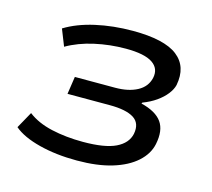

<svg xmlns="http://www.w3.org/2000/svg" viewBox="-80 -601 781 706"><g transform="rotate(15 310.0 -248.0)"><path d="M267 9Q188 9 123.5 -7.5Q59 -24 25 -53L60 -116Q96 -88 151 -75.5Q206 -63 271 -63Q354 -63 395.5 -83Q437 -103 445 -140Q453 -182 423.5 -200.5Q394 -219 332 -219H171L181 -286H334Q385 -286 418.5 -304Q452 -322 460 -357Q468 -394 437.5 -414.5Q407 -435 336 -435Q275 -435 217 -422Q159 -409 114 -383L89 -446Q136 -475 202.5 -490Q269 -505 344 -505Q464 -505 514 -466Q564 -427 550 -354Q546 -337 532 -319Q518 -301 496 -285.5Q474 -270 445 -259L443 -255Q500 -241 522 -210Q544 -179 533 -125Q525 -86 491 -55.5Q457 -25 401 -8Q345 9 267 9Z"/></g></svg>

Font: Nunito Sans 7pt SemiExpanded
Style: Italic
Weight: 400
Width: 6
Italic angle: -9°
Designer: Vernon Adams
Foundry: Vernon Adams
Version: Version 3.101;gftools[0.9.27]